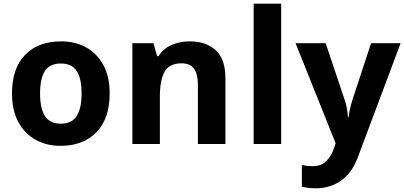

<svg xmlns="http://www.w3.org/2000/svg" viewBox="-20 -780 2190 1040"><path d="M574 -274Q574 -138 502.5 -64Q431 10 308 10Q232 10 172.5 -23Q113 -56 79 -119.5Q45 -183 45 -274Q45 -410 116 -483Q187 -556 311 -556Q388 -556 447 -523Q506 -490 540 -427.5Q574 -365 574 -274ZM197 -274Q197 -193 223.5 -151.5Q250 -110 310 -110Q369 -110 395.5 -151.5Q422 -193 422 -274Q422 -355 395.5 -395.5Q369 -436 309 -436Q250 -436 223.5 -395.5Q197 -355 197 -274Z M1007 -556Q1095 -556 1148 -508.5Q1201 -461 1201 -356V0H1052V-319Q1052 -378 1031 -407.5Q1010 -437 964 -437Q896 -437 871 -390.5Q846 -344 846 -257V0H697V-546H811L831 -476H839Q865 -518 910.5 -537Q956 -556 1007 -556Z M1503 0H1354V-760H1503Z M1581 -546H1744L1847 -239Q1855 -217 1859 -193.5Q1863 -170 1865 -144H1868Q1871 -170 1876.5 -193.5Q1882 -217 1889 -239L1990 -546H2150L1919 70Q1888 155 1828.5 197.5Q1769 240 1691 240Q1666 240 1647.5 237.5Q1629 235 1615 232V114Q1626 116 1641.5 118Q1657 120 1674 120Q1721 120 1748.5 91.5Q1776 63 1789 23L1798 -4Z"/></svg>

Font: Noto Sans Gurmukhi
Style: Bold
Weight: 700
Designer: Jelle Bosma - Monotype Design Team
Foundry: Monotype Imaging Inc.
Version: Version 2.004; ttfautohint (v1.8.4.7-5d5b)